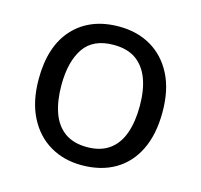

<svg xmlns="http://www.w3.org/2000/svg" viewBox="-86 -639 777 743"><g transform="rotate(15 302.5 -268.0)"><path d="M551 -269Q551 -180 520.5 -117.5Q490 -55 434 -22.5Q378 10 301 10Q230 10 174.5 -22.5Q119 -55 87 -117.5Q55 -180 55 -269Q55 -402 122 -474Q189 -546 304 -546Q377 -546 432.5 -513.5Q488 -481 519.5 -419.5Q551 -358 551 -269ZM146 -269Q146 -206 162.5 -159.5Q179 -113 214 -88Q249 -63 303 -63Q357 -63 392 -88Q427 -113 443.5 -159.5Q460 -206 460 -269Q460 -333 443 -378Q426 -423 391.5 -447.5Q357 -472 302 -472Q220 -472 183 -418Q146 -364 146 -269Z"/></g></svg>

Font: ltamil05
Style: Book
Weight: 400
Designer: Jelle Bosma - Monotype Design Team
Foundry: Monotype Imaging Inc.
Version: Version 2.003